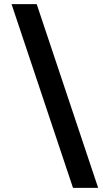

<svg xmlns="http://www.w3.org/2000/svg" viewBox="-20 -760 500 931"><path d="M456 151 158 -740H36L334 151Z"/></svg>

Font: IBM Plex Sans Thai Looped
Style: Bold
Weight: 700
Designer: Mike Abbink, Paul van der Laan, Pieter van Rosmalen, Ben Mitchell, Mark Frömberg
Foundry: Bold Monday
Version: Version 1.1